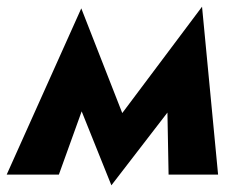

<svg xmlns="http://www.w3.org/2000/svg" viewBox="-47 -522 704 574"><path d="M457 0H605L557 -502L451 -323ZM284 -138 286 32 531 -286 557 -502ZM286 32 342 -124 196 -497 153 -299ZM-27 0H129L240 -308L196 -497Z"/></svg>

Font: Jost
Style: Bold Italic
Weight: 700
Italic angle: -5°
Version: Version 3.710